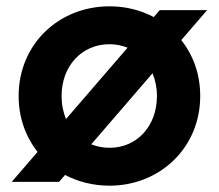

<svg xmlns="http://www.w3.org/2000/svg" viewBox="-20 -576 692 608"><path d="M327 12C485 12 614 -107 614 -272C614 -341 592 -401 554 -449L636 -544H486L467 -522C425 -544 378 -556 327 -556C166 -556 39 -436 39 -272C39 -204 61 -143 99 -95L17 0H167L186 -22C228 0 276 12 327 12ZM175 -272C175 -366 238 -436 327 -436C347 -436 366 -432 384 -425L189 -199C180 -221 175 -245 175 -272ZM269 -119 463 -344C472 -322 477 -298 477 -272C477 -177 414 -108 327 -108C306 -108 287 -112 269 -119Z"/></svg>

Font: Mluvka
Style: Bold
Weight: 700
Designer: Modified by Jiří Krblich, Original typeface by Gumpita Rahayu
Foundry: Gumpita Rahayu & Jiří Krblich
Version: Version 2.000;Glyphs 3.1.1 (3134)